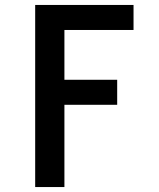

<svg xmlns="http://www.w3.org/2000/svg" viewBox="-20 -755 640 775"><path d="M122 0V-735H519V-634H240V-433H453V-332H240V0Z"/></svg>

Font: Iosevka Curly Extended
Style: Bold
Weight: 700
Width: 7
Monospace: yes
Designer: Belleve Invis
Foundry: Belleve Invis
Version: Version 11.1.0; ttfautohint (v1.8.3)